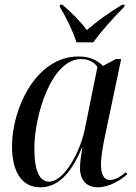

<svg xmlns="http://www.w3.org/2000/svg" viewBox="-20 -786 580 816"><path d="M305 -606H376C412 -655 464 -713 508 -757L510 -766H499C444 -733 389 -693 349 -658C322 -695 286 -731 245 -766H235L234 -757C258 -719 290 -654 305 -606ZM151 10C224 10 281 -45 328 -158H330C325 -124 320 -101 320 -72C320 -20 348 10 396 10C444 10 495 -21 521 -46L515 -54C489 -33 468 -21 447 -21C422 -21 409 -44 409 -89C409 -118 420 -181 426 -207L495 -535H472L418 -506C394 -528 365 -546 314 -546C131 -546 31 -322 31 -165C31 -63 68 10 151 10ZM189 -14C151 -14 126 -54 126 -155C126 -295 198 -535 325 -535C353 -535 380 -524 394 -501L340 -235C321 -142 253 -14 189 -14Z"/></svg>

Font: Noto Serif Display SemiCondensed
Style: Italic
Weight: 400
Width: 4
Italic angle: -12°
Designer: Monotype Design Team
Foundry: Monotype Imaging Inc.
Version: Version 2.009